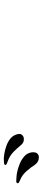

<svg xmlns="http://www.w3.org/2000/svg" viewBox="384 -1258 230 1039"><g transform="rotate(-90 499.5 -739.0)"><path d="M293 -757Q295 -744 290.5 -738Q286 -732 281 -729Q272 -724 257.5 -726Q243 -728 230 -745Q216 -762 198 -780Q180 -798 157 -808Q149 -812 137 -816Q125 -820 126 -826Q127 -832 138.5 -833Q150 -834 163 -834Q169 -834 187.5 -831Q206 -828 229 -820Q252 -812 270 -797Q288 -782 293 -757ZM52 -742Q44 -746 35 -750Q26 -754 27 -760Q28 -767 41 -766.5Q54 -766 65 -765Q71 -765 90 -761Q109 -757 131.5 -748Q154 -739 172 -723.5Q190 -708 194 -684Q198 -656 180 -647Q170 -642 154 -646Q138 -650 126 -667Q114 -686 93.5 -709.5Q73 -733 52 -742Z"/></g></svg>

Font: Shippori Mincho TTF
Style: Regular
Weight: 400
Version: Version 2.100